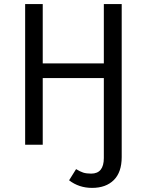

<svg xmlns="http://www.w3.org/2000/svg" viewBox="-20 -708 718 939"><path d="M487.8 -688H575.2V60.1Q575.2 134.3 536.6 172.6Q498 210.9 430.2 210.9Q366.2 210.9 317.9 173.8L352.1 119.1Q371.1 130.9 386.7 136Q402.3 141.1 425.8 141.1Q487.8 141.1 487.8 64.9V-326.2H189V0H103V-688H189V-397.9H487.8Z"/></svg>

Font: Fira Sans Book
Style: Regular
Weight: 350
Designer: Carrois Corporate & Edenspiekermann AG
Foundry: Carrois Corporate GbR & Edenspiekermann AG
Version: Version 4.203;PS 004.203;hotconv 1.0.88;makeotf.lib2.5.64775